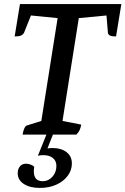

<svg xmlns="http://www.w3.org/2000/svg" viewBox="-20 -661 616 943"><path d="M91 0Q98 -41 113 -45L183 -67L263 -572L132 -585L98 -500Q93 -491 83 -486.5Q73 -482 52 -482L78 -641H576L550 -482Q529 -482 520 -486.5Q511 -491 510 -500L503 -585L367 -572L287 -67L379 -49Q376 -33 371 -22Q366 -11 355 0ZM176 262Q127 262 97 242.5Q67 223 67 190Q67 169 78 156Q89 143 108 143Q118 143 129.5 147Q141 151 148 158Q137 229 190 229Q218 229 237.5 207Q257 185 257 154Q257 129 239.5 115Q222 101 193 101Q177 101 166 104L208 0H240L213 68Q227 66 238 66Q280 66 306.5 86Q333 106 333 142Q333 175 312.5 202.5Q292 230 256.5 246Q221 262 176 262Z"/></svg>

Font: Petrona SemiBold
Style: Italic
Weight: 600
Italic angle: -9°
Designer: Ringo R. Seeber
Foundry: Ringo R. Seeber
Version: Version 2.001; ttfautohint (v1.8.3)